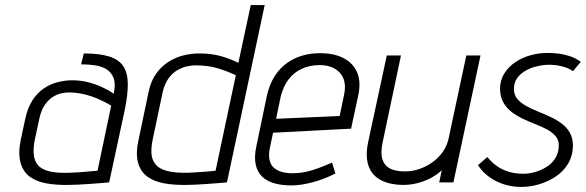

<svg xmlns="http://www.w3.org/2000/svg" viewBox="-20 -720 2313 758"><path d="M429 -350Q409 -364 383 -376Q357 -388 327.5 -395.5Q298 -403 265 -403Q235 -403 205.5 -395Q176 -387 151 -369.5Q126 -352 107.5 -323Q89 -294 80 -252L62 -169Q51 -114 61 -78Q71 -42 97.5 -22.5Q124 -3 163.5 4Q203 11 251 10Q266 10 286.5 9Q307 8 329 6.5Q351 5 370 3.5Q389 2 400.5 1Q412 0 411 0L473 -288Q485 -348 484.5 -390.5Q484 -433 466.5 -459Q449 -485 411 -497Q373 -509 311 -509L300 -466Q329 -466 356 -462Q383 -458 402 -445.5Q421 -433 429 -410.5Q437 -388 429 -350ZM419 -303 365 -46Q365 -46 360 -45.5Q355 -45 346 -44.5Q337 -44 323.5 -42.5Q310 -41 293.5 -40Q277 -39 257 -38Q206 -36 175 -43.5Q144 -51 129.5 -68.5Q115 -86 113 -113Q111 -140 119 -176L135 -250Q142 -284 156 -304.5Q170 -325 186.5 -336Q203 -347 220 -351Q237 -355 250 -355Q282 -355 311.5 -348Q341 -341 368.5 -329Q396 -317 419 -303Z M876 0 1025 -700H970L921 -472Q891 -487 853.5 -498Q816 -509 766 -509Q736 -509 705 -501.5Q674 -494 646 -476.5Q618 -459 597 -430Q576 -401 567 -359L527 -168Q515 -113 525 -77.5Q535 -42 562 -22.5Q589 -3 629 4Q669 11 718 10Q732 10 752 9Q772 8 794 6.5Q816 5 834.5 3.5Q853 2 865 1Q877 0 876 0ZM911 -423 831 -46Q831 -46 826 -45.5Q821 -45 811.5 -44Q802 -43 788.5 -42Q775 -41 758.5 -40Q742 -39 723 -38Q673 -37 642 -44.5Q611 -52 595.5 -69.5Q580 -87 578 -113Q576 -139 584 -175L622 -355Q630 -390 646 -411.5Q662 -433 682 -444Q702 -455 720.5 -458.5Q739 -462 752 -462Q800 -462 837.5 -451Q875 -440 911 -423Z M1045 -134 1058 -196 1366 -212 1394 -342Q1406 -397 1390 -434Q1374 -471 1336.5 -490.5Q1299 -510 1244 -510Q1190 -510 1146.5 -490.5Q1103 -471 1074 -433Q1045 -395 1033 -339L992 -142Q983 -100 989.5 -70.5Q996 -41 1014.5 -23Q1033 -5 1062.5 3.5Q1092 12 1130 12Q1168 12 1214.5 -0.5Q1261 -13 1304 -35L1291 -78Q1248 -59 1210.5 -47.5Q1173 -36 1135 -36Q1111 -36 1092 -41.5Q1073 -47 1060.5 -58.5Q1048 -70 1044 -89Q1040 -108 1045 -134ZM1339 -349 1321 -262 1070 -251 1088 -338Q1098 -378 1118.5 -405.5Q1139 -433 1170.5 -448Q1202 -463 1242 -463Q1277 -463 1301.5 -449Q1326 -435 1336 -409.5Q1346 -384 1339 -349Z M1724 -48 1714 0H1770L1877 -501H1821L1751 -173Q1745 -146 1730.5 -124Q1716 -102 1694.5 -85Q1673 -68 1648 -57.5Q1623 -47 1596 -44Q1555 -41 1528 -51Q1501 -61 1491 -87.5Q1481 -114 1491 -160L1563 -501H1507L1433 -157Q1426 -123 1428.5 -96Q1431 -69 1442 -49Q1453 -29 1472 -16Q1491 -3 1516.5 3.5Q1542 10 1573 10Q1599 10 1626 3.5Q1653 -3 1678.5 -16Q1704 -29 1724 -48Z M2242 -439 2273 -476Q2252 -491 2229 -498.5Q2206 -506 2183.5 -508.5Q2161 -511 2140 -511Q2108 -511 2075 -502Q2042 -493 2015 -475Q1988 -457 1971 -430Q1954 -403 1954 -368Q1955 -337 1967.5 -315Q1980 -293 2000.5 -277.5Q2021 -262 2045.5 -250.5Q2070 -239 2094.5 -229.5Q2119 -220 2139.5 -209Q2160 -198 2173 -183Q2186 -168 2186 -147Q2186 -118 2173 -96.5Q2160 -75 2138.5 -61.5Q2117 -48 2093 -41Q2069 -34 2047 -34Q2016 -34 1990 -41.5Q1964 -49 1943 -63.5Q1922 -78 1904 -100L1867 -68Q1893 -28 1938.5 -5Q1984 18 2038 18Q2073 18 2108.5 7.5Q2144 -3 2174 -23Q2204 -43 2222.5 -73.5Q2241 -104 2242 -144Q2242 -175 2229.5 -196.5Q2217 -218 2196.5 -233Q2176 -248 2151 -259.5Q2126 -271 2101 -281Q2076 -291 2055 -303Q2034 -315 2021.5 -330.5Q2009 -346 2009 -369Q2009 -393 2021 -410.5Q2033 -428 2052.5 -439.5Q2072 -451 2094.5 -457Q2117 -463 2138 -464Q2157 -465 2176 -462.5Q2195 -460 2212.5 -454Q2230 -448 2242 -439Z"/></svg>

Font: Advent Pro
Style: Italic
Weight: 400
Italic angle: -12°
Designer: VivaRado, Andreas Kalpakidis
Foundry: VivaRado, Andreas Kalpakidis
Version: Version 3.000